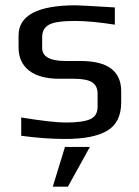

<svg xmlns="http://www.w3.org/2000/svg" viewBox="-20 -514 523 724"><path d="M60 -2V-71Q177 -52 228 -52Q292 -52 320 -64.5Q348 -77 348 -111V-160Q348 -191 327 -204Q306 -217 259 -217H204Q129 -217 89.5 -248Q50 -279 50 -335V-380Q50 -494 266 -494Q282 -494 413 -486V-421Q324 -435 262 -435Q191 -435 165 -421Q139 -407 139 -374V-333Q139 -284 228 -284H284Q437 -284 437 -170V-128Q437 -53 385 -21.5Q333 10 226 10Q149 10 60 -2ZM225 40H319L236 190H179Z"/></svg>

Font: Play
Style: Regular
Weight: 400
Designer: Jonas Hecksher (Cyrillic expansion: Cyreal)
Foundry: Jonas Hecksher, Playtype, e-types AS
Version: Version 2.101; ttfautohint (v1.5.65-e2d9)